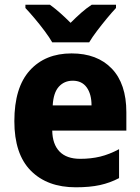

<svg xmlns="http://www.w3.org/2000/svg" viewBox="-20 -786 596 816"><path d="M284 -559Q393 -559 455 -494.5Q517 -430 517 -309V-231H202Q203 -173 233 -142Q263 -111 321 -111Q367 -111 406 -120.5Q445 -130 486 -152V-29Q448 -9 405 0.5Q362 10 302 10Q181 10 111 -60.5Q41 -131 41 -271Q41 -414 106.5 -486.5Q172 -559 284 -559ZM289 -443Q253 -443 230 -417.5Q207 -392 204 -338H369Q369 -386 348.5 -414.5Q328 -443 289 -443ZM202 -606Q190 -627 169.5 -654.5Q149 -682 127 -708Q105 -734 88 -752V-766H192Q214 -750 235 -731.5Q256 -713 280 -689Q304 -713 325.5 -732Q347 -751 370 -766H473V-752Q456 -734 434.5 -708Q413 -682 392.5 -655Q372 -628 359 -606Z"/></svg>

Font: Noto Sans Lao UI SemCond ExtBd
Style: Regular
Weight: 800
Width: 4
Designer: Monotype Design Team
Foundry: Monotype Imaging Inc.
Version: Version 2.000; ttfautohint (v1.8.4.7-5d5b)